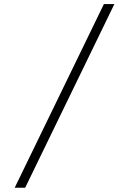

<svg xmlns="http://www.w3.org/2000/svg" viewBox="-20 -836 626 931"><path d="M534.7 -816.4 102.1 74.2H51.3L483.9 -816.4Z"/></svg>

Font: BabelStone Tangut Wenhai
Style: Regular
Weight: 400
Designer: Andrew West
Foundry: BabelStone
Version: Version 1.002 May 21, 2016